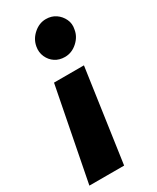

<svg xmlns="http://www.w3.org/2000/svg" viewBox="-189 -568 678 828"><g transform="rotate(-30 150.0 -154.0)"><path d="M236 -257 170 204H-3L87 -257ZM193 -512Q221 -512 241.5 -498Q262 -484 273 -461Q284 -438 278 -411Q273 -378 245.5 -353.5Q218 -329 184 -329Q156 -329 135.5 -342.5Q115 -356 104.5 -379.5Q94 -403 99 -430Q105 -464 132.5 -488Q160 -512 193 -512Z"/></g></svg>

Font: Figtree ExtraBold
Style: Italic
Weight: 800
Italic angle: -9.5°
Foundry: Erik Kennedy
Version: Version 2.001;gftools[0.9.30]